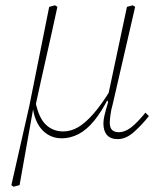

<svg xmlns="http://www.w3.org/2000/svg" viewBox="-20 -515 583 726"><path d="M31 191 23 185 91 -115 166 -489 188 -495 197 -489Q187 -441 176 -393Q165 -345 154.5 -297Q144 -249 133 -201Q122 -153 112 -105L105 -101L54 185ZM213 8Q183 8 159.5 -7Q136 -22 122 -48.5Q108 -75 104 -109L114 -131Q126 -70 153 -44Q180 -18 219 -18Q248 -18 275.5 -34Q303 -50 334 -85.5Q365 -121 401 -180L405 -148H392Q365 -94 336.5 -59Q308 -24 277 -8Q246 8 213 8ZM425 11Q398 11 384.5 -4.5Q371 -20 371 -48Q371 -61 375 -78.5Q379 -96 389 -129L385 -136L460 -489L482 -495L491 -489L406 -120Q403 -110 401 -100.5Q399 -91 398 -82.5Q397 -74 396 -66.5Q395 -59 395 -52Q395 -31 404.5 -23Q414 -15 429 -15Q452 -15 475.5 -33Q499 -51 530 -89L543 -76Q515 -41 485.5 -15Q456 11 425 11Z"/></svg>

Font: Source Serif 4 ExtraLight
Style: Italic
Weight: 250
Italic angle: -12°
Designer: Frank Grießhammer
Foundry: Adobe Systems Incorporated
Version: Version 4.004;hotconv 1.0.116;makeotfexe 2.5.65601